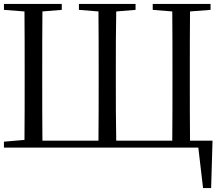

<svg xmlns="http://www.w3.org/2000/svg" viewBox="-42 -748 1097 973"><path d="M-22 0H963L987 205H1028L1035 -35H921C920 -135 920 -237 920 -344V-389C920 -492 920 -591 921 -690L1025 -698V-728H732V-698L831 -690C832 -592 832 -491 832 -388V-344C832 -236 832 -135 831 -35H547C545 -135 545 -236 545 -344V-389C545 -491 545 -592 547 -690L645 -698V-728H358V-698L457 -690C458 -591 458 -492 458 -388V-344C458 -237 458 -135 457 -35H173C172 -135 172 -236 172 -344V-388C172 -492 172 -591 173 -690L271 -698V-728H-22V-698L82 -690C83 -592 83 -492 83 -389V-344C83 -238 83 -137 82 -39L-22 -30Z"/></svg>

Font: Harano Aji Mincho
Style: Regular
Weight: 400
Foundry: Masamichi Hosoda
Version: HaranoAjiMincho-Regular version 20230610;ttx 4.39.4